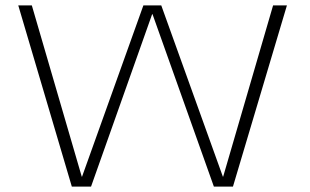

<svg xmlns="http://www.w3.org/2000/svg" viewBox="-20 -695 1154 715"><path d="M247.5 0H319L546.5 -642H548L776.5 0H847.5L1048.5 -675H997L811 -37H810L580.5 -675H514L285.5 -37H284.5L98.5 -675H48Z"/></svg>

Font: Anybody Expanded ExtraLight
Style: Regular
Weight: 250
Width: 7
Version: Version 1.113;gftools[0.9.25]